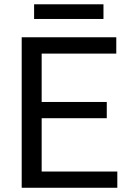

<svg xmlns="http://www.w3.org/2000/svg" viewBox="-20 -887 608 907"><path d="M534.2 -76.7V0H82.5V-710.9H529.3V-633.8H176.8V-405.3H484.4V-328.6H176.8V-76.7ZM468.8 -866.7V-797.4H141.1V-866.7Z"/></svg>

Font: Vazirmatn RD UI
Style: Regular
Weight: 400
Designer: Saber Rastikerdar
Foundry: Saber Rastikerdar
Version: Version 33.003